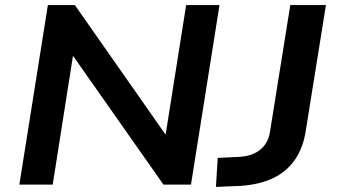

<svg xmlns="http://www.w3.org/2000/svg" viewBox="-20 -725 1322 754"><path d="M56 0 168 -705H274L641 -181H628L711 -705H842L730 0H622L256 -521H269L187 0ZM828 9 835 -105 921 -109Q955 -111 980.5 -123.5Q1006 -136 1021.5 -158Q1037 -180 1041 -212L1120 -705H1260L1180 -207Q1170 -144 1138 -97.5Q1106 -51 1052.5 -25.5Q999 0 925 5Z"/></svg>

Font: Nunito Sans 10pt SemiExpanded
Style: Bold Italic
Weight: 700
Width: 6
Italic angle: -9°
Designer: Vernon Adams
Foundry: Vernon Adams
Version: Version 3.101;gftools[0.9.27]